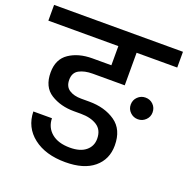

<svg xmlns="http://www.w3.org/2000/svg" viewBox="-157 -866 986 1008"><g transform="rotate(20 336.0 -362.0)"><path d="M696 -740V-652H469V-470H290Q245 -470 215 -454Q185 -438 185 -398Q185 -360 211 -343Q237 -326 278 -326H323Q410 -326 469 -285Q528 -244 528 -155Q528 -77 472 -30.5Q416 16 313 16Q202 16 134.5 -36.5Q67 -89 65 -177H169Q170 -126 207 -95Q244 -64 310 -64Q367 -64 398 -89.5Q429 -115 429 -156Q429 -206 394 -228.5Q359 -251 304 -251H265Q190 -251 135 -285.5Q80 -320 80 -401Q80 -475 132 -510Q184 -545 261 -545H367V-652H-24V-740ZM594 -447Q620 -447 637.5 -429.5Q655 -412 655 -386Q655 -361 637 -343.5Q619 -326 594 -326Q569 -326 551 -343.5Q533 -361 533 -386Q533 -412 551 -429.5Q569 -447 594 -447Z"/></g></svg>

Font: Poppins Cyr Med
Style: Regular
Weight: 500
Designer: Ninad Kale (Devanagari), Jonny Pinhorn (Latin)
Foundry: Indian Type Foundry
Version: 4.004